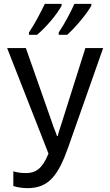

<svg xmlns="http://www.w3.org/2000/svg" viewBox="-20 -963 570 994"><path d="M284 -795V-783H328C368 -818 431 -893 453 -934V-943H365C351 -909 313 -837 284 -795ZM130 -795V-783H172C220 -823 277 -891 299 -934V-943H212C195 -907 160 -839 130 -795ZM123 11C231 11 282 -54 334 -203L514 -714H422L299 -325C291 -300 284 -281 279 -259H275C268 -281 258 -301 251 -324L114 -714H17L231 -168C200 -91 166 -67 115 -67C88 -67 70 -70 49 -76V0C70 7 96 11 123 11Z"/></svg>

Font: Noto Sans Mono Condensed
Style: Regular
Weight: 400
Width: 3
Designer: Monotype Design Team
Foundry: Monotype Imaging Inc.
Version: Version 2.014